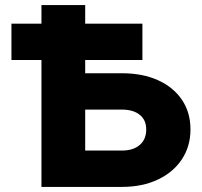

<svg xmlns="http://www.w3.org/2000/svg" viewBox="-20 -735 796 755"><path d="M143 0V-715H315V-129L303 -143H460Q504 -143 529.5 -165Q555 -187 555 -226Q555 -263 529.5 -283.5Q504 -304 460 -304H224V-447H459Q541 -447 601.5 -419.5Q662 -392 695.5 -342.5Q729 -293 729 -226Q729 -160 695.5 -109Q662 -58 601 -29Q540 0 459 0ZM25 -499V-642H540V-499Z"/></svg>

Font: Wix Madefor Display ExtraBold
Style: Regular
Weight: 800
Designer: Dalton Maag Ltd
Foundry: Dalton Maag Ltd
Version: Version 3.100